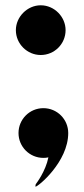

<svg xmlns="http://www.w3.org/2000/svg" viewBox="-20 -594 318 726"><path d="M144 3C150.5 3 157 2.5 163 1C152.5 54 117 100 117 100C114 103 114 108 114 112C124 112 238 18 238 -91C238 -143 196 -185 144 -185C92 -185 50 -143 50 -91C50 -39 92 3 144 3ZM134 -386C186 -386 228 -428 228 -480C228 -530 186 -574 134 -574C83 -574 40 -530 40 -480C40 -428 83 -386 134 -386Z"/></svg>

Font: Beautique Display Medium
Style: Bold
Weight: 900
Designer: Nhat-Quang Ngo
Version: Version 1.100;Glyphs 3.2.3 (3260)